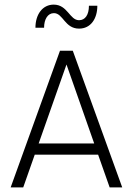

<svg xmlns="http://www.w3.org/2000/svg" viewBox="-20 -816 578 836"><path d="M214.8 -758.8C254.9 -758.8 261.7 -691.4 324.2 -691.4C375 -691.4 403.8 -734.4 403.8 -791H367.2C367.2 -751 350.6 -728 324.2 -728C283.2 -728 274.4 -795.9 213.9 -795.9C165 -795.9 134.3 -752.9 134.3 -695.3H171.9C171.9 -731.4 187.5 -758.8 214.8 -758.8ZM457.5 0H512.2L296.9 -595.2H241.2L26.4 0H81.1L131.3 -142.6H407.2ZM148.4 -191.4 269.5 -535.2 390.1 -191.4Z"/></svg>

Font: Now Light
Style: Regular
Weight: 300
Designer: Alfredo Marco Pradil
Foundry: Alfredo Marco Pradil
Version: Version 1.200;hotconv 1.0.109;makeotfexe 2.5.65596